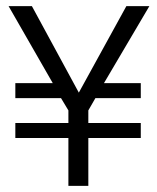

<svg xmlns="http://www.w3.org/2000/svg" viewBox="-20 -606 512 626"><path d="M439 -205V-156H268V0H203V-156H30V-205H203V-246L179 -286H30V-335H152L8 -586H84L237 -304L392 -586H467L319 -335H439V-286H291L268 -246V-205Z"/></svg>

Font: Mukta Mahee Light
Style: Regular
Weight: 300
Designer: Shuchita Grover, Noopur Datye, Girish Dalvi, Yashodeep Gholap
Foundry: Ek Type
Version: Version 2.538;PS 1.000;hotconv 16.6.51;makeotf.lib2.5.65220;